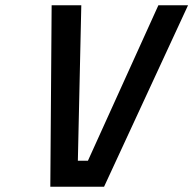

<svg xmlns="http://www.w3.org/2000/svg" viewBox="-20 -705 730 725"><path d="M175 -685H287L274 -98H312L578 -685H690L373 0H170Z"/></svg>

Font: Cairo SemiBold
Style: Italic
Weight: 600
Italic angle: -13°
Designer: Mohamed Gaber, Accademia di Belle Arti di Urbino and others
Foundry: Kief Type Foundry, Accademia di Belle Arti di Urbino and others
Version: Version 3.011